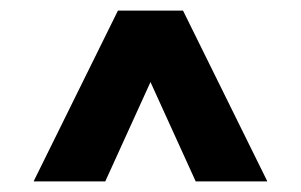

<svg xmlns="http://www.w3.org/2000/svg" viewBox="-20 -734 569 363"><path d="M44 -391V-392L203 -714H326L179 -391ZM350 -391 203 -714H326L485 -392V-391Z"/></svg>

Font: Foldit SemiBold
Style: Regular
Weight: 600
Version: Version 1.003